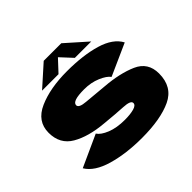

<svg xmlns="http://www.w3.org/2000/svg" viewBox="-174 -944 1151 1151"><g transform="rotate(-45 402.0 -368.0)"><path d="M419 4.5Q578.5 4.5 671.8 -39.5Q765 -83.5 765 -197Q765 -290.5 682.5 -327Q600 -363.5 478 -373Q393.5 -381.5 336 -386Q278.5 -390.5 278.5 -413.5Q278.5 -430.5 303.5 -439Q328.5 -447.5 380.5 -447.5Q438 -447.5 485 -427.5Q532 -407.5 549 -383.5L751 -474Q716.5 -539 618.5 -568Q520.5 -597 384.5 -597Q241 -597 143 -553.8Q45 -510.5 45 -413.5Q45 -317.5 121.5 -273Q198 -228.5 320.5 -218Q410 -209 470.5 -206Q531 -203 531 -180.5Q531 -162 500.5 -153.5Q470 -145 423.5 -145Q355 -145 306.8 -164.5Q258.5 -184 241.5 -210.5L39.5 -118.5Q77.5 -55.5 181.8 -25.5Q286 4.5 419 4.5ZM196 -620H335.5L405 -694.5L474 -620H613L478.5 -739.5H329.5Z"/></g></svg>

Font: Anybody SemiExpanded Black
Style: Regular
Weight: 900
Width: 6
Version: Version 1.113;gftools[0.9.25]